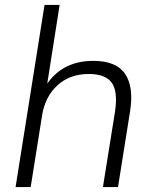

<svg xmlns="http://www.w3.org/2000/svg" viewBox="-20 -756 617 776"><path d="M43 0 160 -736H221L171 -418Q235 -510 357 -510Q450 -510 485.5 -457.5Q521 -405 506 -308L457 0H396L445 -306Q457 -388 431 -422.5Q405 -457 339 -457Q262 -457 212 -411Q162 -365 150 -289L104 0Z"/></svg>

Font: Mulish Light
Style: Italic
Weight: 300
Italic angle: -9°
Designer: Vernon Adams
Foundry: Vernon Adams
Version: Version 3.603; ttfautohint (v1.8.3)